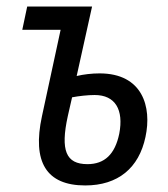

<svg xmlns="http://www.w3.org/2000/svg" viewBox="-20 -556 512 586"><path d="M240 10C340 10 404 -43 424 -138C444 -230 415 -332 284 -332C260 -332 235 -329 214 -324L261 -536H63L48 -465H165L108 -201C78 -62 121 10 240 10ZM187 -202 200 -259C221 -263 248 -266 269 -266C332 -266 358 -221 344 -148C331 -85 299 -55 247 -55C181 -55 164 -97 187 -202Z"/></svg>

Font: Noto Sans Condensed
Style: Italic
Weight: 400
Width: 3
Italic angle: -12°
Designer: Monotype Design Team
Foundry: Monotype Imaging Inc.
Version: Version 2.013